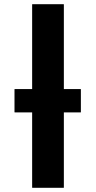

<svg xmlns="http://www.w3.org/2000/svg" viewBox="-20 -887 455 914"><path d="M134 7H283L284 6V-352H364L365 -353V-462L364 -463H284V-866L283 -867H134L133 -866V-463H50L49 -462V-353L50 -352H133V6Z"/></svg>

Font: Hussar Woodtype
Style: SeBd
Weight: 900
Foundry: Cannot Into Space Fonts
Version: Version 1.07